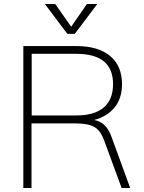

<svg xmlns="http://www.w3.org/2000/svg" viewBox="-20 -943 724 963"><path d="M633 0H590L503 -237Q484 -289 452.5 -306.5Q421 -324 359 -324H138V0H97V-712H362Q472 -712 532 -662.5Q592 -613 592 -520Q592 -451 555.5 -405Q519 -359 452 -341Q483 -336 505 -314.5Q527 -293 541 -252ZM363 -364Q454 -364 500.5 -404Q547 -444 547 -521Q547 -673 363 -673H139V-364ZM416 -923H468L355 -773H318L205 -923H257L337 -809Z"/></svg>

Font: MuliDisplayVN ExtraLight
Style: Regular
Weight: 200
Designer: Vernon Adams
Foundry: Vernon Adams
Version: Version 2.100